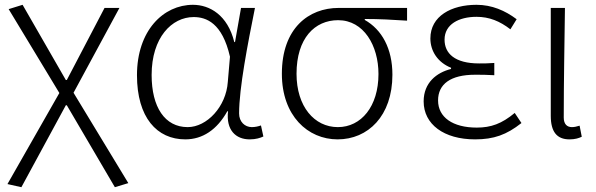

<svg xmlns="http://www.w3.org/2000/svg" viewBox="-20 -567 2482 799"><path d="M69 212 254 -129H258L458 212L514 195L286 -181L477 -534H415L258 -234H254L74 -547L16 -529L227 -180L11 199Z M751 13C823 13 883 -27 926 -104H929C920 -26 961 13 1019 13C1045 13 1063 7 1076 1L1066 -45C1055 -41 1041 -38 1028 -38C999 -38 975 -60 975 -95C975 -200 1011 -385 1041 -534H983L958 -392H955C927 -505 852 -547 783 -547C660 -547 550 -440 550 -254C550 -78 633 13 751 13ZM761 -38C666 -38 611 -121 611 -255C611 -411 695 -496 786 -496C838 -496 905 -472 937 -331L928 -226C921 -123 841 -38 761 -38Z M1385 13C1511 13 1613 -84 1613 -256C1613 -365 1569 -444 1498 -484V-488C1559 -488 1613 -485 1674 -481V-534H1389C1265 -534 1153 -450 1153 -260C1153 -85 1261 13 1385 13ZM1386 -38C1288 -38 1214 -124 1214 -260C1214 -408 1290 -483 1387 -483C1494 -483 1555 -377 1555 -259C1555 -124 1483 -38 1386 -38Z M1957 13C2035 13 2088 -6 2150 -55L2122 -97C2068 -52 2023 -36 1964 -36C1864 -36 1803 -79 1803 -149C1803 -217 1855 -256 1957 -256C1983 -256 2006 -256 2037 -254V-305C2010 -303 1994 -303 1974 -303C1872 -303 1830 -345 1830 -402C1830 -466 1890 -497 1963 -497C2016 -497 2060 -479 2104 -445L2130 -487C2082 -523 2027 -547 1963 -547C1858 -547 1771 -500 1771 -407C1771 -354 1802 -307 1857 -285V-280C1797 -265 1743 -223 1743 -145C1743 -50 1827 13 1957 13Z M2350 13C2373 13 2389 8 2401 2L2392 -44C2379 -40 2370 -38 2360 -38C2340 -38 2326 -50 2326 -78C2326 -225 2329 -379 2331 -534H2272V-85C2272 -19 2297 13 2350 13Z"/></svg>

Font: Noto Sans TC Light
Style: Regular
Weight: 300
Designer: Ryoko NISHIZUKA 西塚涼子 (kana, bopomofo & ideographs); Paul D. Hunt (Latin, Greek & Cyrillic); Sandoll Communications 산돌커뮤니
Foundry: Adobe
Version: Version 2.004;hotconv 1.0.118;makeotfexe 2.5.65603